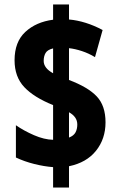

<svg xmlns="http://www.w3.org/2000/svg" viewBox="-20 -779 535 857"><path d="M217 -33Q177 -36 133 -47Q89 -58 51 -76V-220Q87 -195 132 -175.5Q177 -156 217 -155V-310Q132 -344 88.5 -390Q45 -436 45 -510Q45 -592 93 -636.5Q141 -681 217 -691V-759H288V-692Q324 -689 362.5 -677Q401 -665 438 -645L404 -524Q376 -541 345.5 -551Q315 -561 288 -564V-422Q373 -390 412 -348.5Q451 -307 451 -233Q451 -159 408.5 -106Q366 -53 288 -37V58H217ZM217 -563Q192 -557 183.5 -542.5Q175 -528 175 -507Q175 -475 217 -452ZM288 -165Q309 -173 317 -188Q325 -203 325 -223Q325 -241 315.5 -254.5Q306 -268 288 -278Z"/></svg>

Font: Noto Sans Gurmukhi ExtraCondensed Black
Style: Regular
Weight: 900
Width: 2
Designer: Jelle Bosma - Monotype Design Team
Foundry: Monotype Imaging Inc.
Version: Version 2.004; ttfautohint (v1.8.4.7-5d5b)